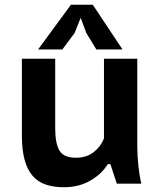

<svg xmlns="http://www.w3.org/2000/svg" viewBox="-20 -772 682 807"><path d="M212 -525V-234Q212 -169 230 -139Q248 -109 299 -109Q343 -109 373 -132Q403 -155 417 -190V-525H557V-160Q557 -118 561.5 -76Q566 -34 574 0H471L444 -82H433Q407 -40 359 -12.5Q311 15 249 15Q206 15 173 4Q140 -7 117.5 -32.5Q95 -58 83.5 -100Q72 -142 72 -204V-525ZM278 -752H370L495 -564H385L343 -633L319 -697L294 -634L242 -564H140Z"/></svg>

Font: PT Sans Caption
Style: Bold
Weight: 700
Designer: A.Korolkova, O.Umpeleva, V.Yefimov
Foundry: ParaType Ltd
Version: Version 2.003W OFL